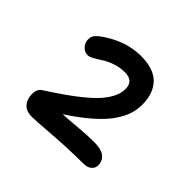

<svg xmlns="http://www.w3.org/2000/svg" viewBox="-113 -955 686 686"><g transform="rotate(45 230.0 -612.0)"><path d="M122.1 -397Q92.8 -397 78.4 -412.4Q64 -427.7 63 -455.1Q63 -481.4 81.1 -492.2Q195.8 -565.4 241.5 -613.5Q287.1 -661.6 287.1 -704.1Q287.1 -745.1 243.2 -745.1Q218.8 -745.1 195.3 -737.1Q171.9 -729 157.5 -719.5Q143.1 -710 128.7 -701.9Q114.3 -693.8 106 -693.8Q89.8 -693.8 78.4 -706.1Q66.9 -718.3 66.9 -734.9Q66.9 -746.1 71.3 -753.9Q75.7 -761.7 86.9 -771Q162.6 -827.1 243.2 -827.1Q307.6 -827.1 338.4 -795.2Q369.1 -763.2 369.1 -707Q369.1 -682.1 361.6 -658.7Q354 -635.3 335.2 -607.4Q316.4 -579.6 280.5 -547.9Q244.6 -516.1 191.9 -481.9Q206.5 -481.9 257.6 -486.6Q308.6 -491.2 342.8 -491.2Q409.2 -491.2 411.1 -442.9Q411.1 -428.2 399.7 -418.7Q388.2 -409.2 368.2 -409.2Q293.9 -409.2 214.6 -403.1Q135.3 -397 122.1 -397Z"/></g></svg>

Font: Shantell Sans Bouncy
Style: Regular
Weight: 400
Designer: Stephen Nixon, Anya Danilova, Shantell Martin
Foundry: Arrow Type
Version: Version 1.006;[9816181b4]